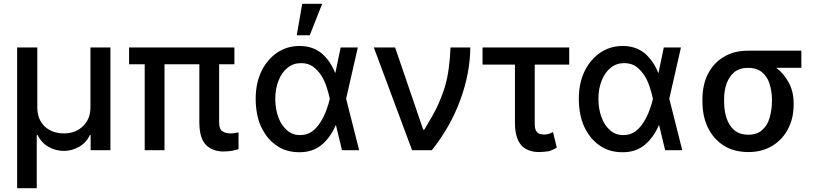

<svg xmlns="http://www.w3.org/2000/svg" viewBox="-20 -797 4332 1019"><path d="M178 -545V-226Q178 -165 216 -127Q256 -89 319 -89Q382 -89 421 -128Q460 -166 460 -226V-545H566V0H461V-80H457Q438 -40 400 -18Q361 4 319 4Q276 4 237 -18Q199 -40 180 -80H175V202H71V-545Z M1143 -456V-147Q1143 -111 1161 -100Q1178 -89 1203 -89Q1219 -89 1227 -91Q1232 -92 1236.5 -93Q1241 -94 1246 -94V-5L1213 3Q1187 7 1167 7Q1109 7 1074 -27Q1040 -60 1038 -141V-456H853V0H748V-456H665V-545H1224V-456Z M1446 -26Q1395 -61 1365 -126Q1337 -189 1337 -273Q1337 -355 1367 -418Q1397 -480 1450 -517Q1503 -553 1570 -553Q1640 -553 1688 -513Q1734 -473 1758 -411H1760L1788 -545H1879L1817 -273L1886 0H1795L1763 -133H1762Q1734 -68 1688 -29Q1640 11 1570 11Q1496 11 1446 -26ZM1714 -333Q1703 -368 1686 -395Q1668 -423 1642 -443Q1616 -462 1578 -462Q1537 -462 1507 -438Q1476 -414 1459 -371Q1441 -328 1441 -272Q1441 -218 1458 -173Q1474 -130 1504 -105Q1532 -80 1573 -80Q1610 -80 1636 -99Q1662 -118 1681 -149Q1699 -177 1712 -212Q1724 -244 1730 -271V-273V-274Q1724 -303 1714 -333ZM1690 -777 1624 -610H1555L1584 -777Z M2077 -545 2226 -109H2232Q2276 -181 2300 -230Q2327 -289 2341 -336Q2356 -387 2362 -438Q2369 -489 2371 -545H2476Q2475 -408 2423 -267Q2372 -126 2272 0H2167L1964 -545Z M2818 -454V-143Q2818 -114 2825 -103Q2833 -90 2845 -86Q2857 -83 2869 -83Q2879 -83 2895 -87Q2903 -90 2915 -96L2935 -14Q2912 1 2890 6Q2860 10 2842 10Q2779 10 2746 -27Q2713 -65 2713 -146V-454H2541V-545H3001V-454Z M3161 -26Q3110 -61 3080 -126Q3052 -189 3052 -273Q3052 -355 3082 -418Q3112 -480 3165 -517Q3218 -553 3285 -553Q3355 -553 3403 -513Q3449 -473 3473 -411H3475L3503 -545H3594L3532 -273L3601 0H3510L3478 -133H3477Q3449 -68 3403 -29Q3355 11 3285 11Q3211 11 3161 -26ZM3429 -333Q3418 -368 3401 -395Q3383 -423 3357 -443Q3331 -462 3293 -462Q3252 -462 3222 -438Q3191 -414 3174 -371Q3156 -328 3156 -272Q3156 -218 3173 -173Q3189 -130 3219 -105Q3247 -80 3288 -80Q3325 -80 3351 -99Q3377 -118 3396 -149Q3414 -177 3427 -212Q3439 -244 3445 -271V-273V-274Q3439 -303 3429 -333Z M3736 -402Q3767 -463 3820 -494Q3873 -528 3951 -528H4233V-437H4100Q4142 -405 4167 -357Q4192 -310 4192 -249V-239Q4192 -172 4164 -116Q4136 -59 4082 -25Q4027 10 3952 10Q3875 10 3820 -25Q3766 -60 3736 -122Q3708 -181 3708 -259V-270Q3708 -345 3736 -402ZM3836 -170Q3850 -129 3877 -106Q3906 -82 3952 -82Q3997 -82 4024 -106Q4053 -131 4064 -170Q4077 -214 4077 -259V-270Q4077 -311 4064 -353Q4053 -389 4024 -414Q3995 -437 3951 -437Q3906 -437 3877 -414Q3850 -391 3836 -353Q3823 -315 3823 -270V-259Q3823 -209 3836 -170Z"/></svg>

Font: Sinter Medium
Style: Regular
Weight: 500
Foundry: Adobe & rsms
Version: Version 1.000